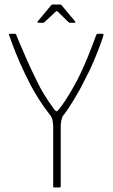

<svg xmlns="http://www.w3.org/2000/svg" viewBox="-20 -821 493 841"><path d="M257 -315Q251 -307 248.5 -292.5Q246 -278 246 -267V-4Q246 -2 244.5 -1Q243 0 242 0H216Q213 0 213 -4V-265Q213 -278 210.5 -292Q208 -306 201 -315Q189 -330 176.5 -347.5Q164 -365 152.5 -383Q141 -401 131.5 -417Q122 -433 116 -445Q88 -498 67 -546.5Q46 -595 34 -628Q22 -661 20 -667Q19 -670 20 -671.5Q21 -673 24 -673H47Q50 -673 53 -664Q53 -664 65.5 -633.5Q78 -603 98.5 -557Q119 -511 143 -463Q155 -437 174 -406Q193 -375 217 -343Q222 -336 226 -334Q230 -332 237 -341Q252 -359 267.5 -383Q283 -407 297 -431.5Q311 -456 320 -473Q343 -519 361 -563Q379 -607 389.5 -635.5Q400 -664 400 -664Q402 -669 403.5 -671Q405 -673 406 -673H430Q432 -673 433 -671.5Q434 -670 433 -667Q432 -661 421 -630Q410 -599 390.5 -553Q371 -507 343 -455Q337 -442 327 -424.5Q317 -407 305.5 -387.5Q294 -368 281.5 -349Q269 -330 257 -315ZM148 -721Q145 -721 144.5 -723Q144 -725 145 -727L204 -798Q206 -801 210 -801H244Q249 -801 250 -798L309 -727Q311 -725 310 -723Q309 -721 306 -721H286Q285 -721 283.5 -722Q282 -723 280 -724L232 -771Q229 -774 225 -771L175 -724Q174 -723 172.5 -722Q171 -721 169 -721Z"/></svg>

Font: Glory Thin Thin
Style: Regular
Weight: 250
Version: Version 1.011